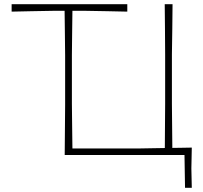

<svg xmlns="http://www.w3.org/2000/svg" viewBox="-20 -733 958 908"><path d="M855 155 852.5 0H286Q286.5 -61 287 -117Q287.5 -173 288 -238V-472Q287.5 -529.5 286.8 -579.8Q286 -630 285.5 -682H241Q177.5 -681 128.5 -680Q79.5 -679 35 -678V-713H582V-678Q538 -679 489 -680Q440 -681 376 -682H322.5Q322 -630 321.2 -579.8Q320.5 -529.5 320 -472V-242Q320.5 -184 321.2 -133.8Q322 -83.5 322.5 -31H643.5Q671 -31.5 700.2 -32Q729.5 -32.5 759.5 -33Q760 -84.5 760.2 -134.5Q760.5 -184.5 761 -242V-475Q760.5 -540.5 760.2 -596.5Q760 -652.5 759 -713H796Q795.5 -652.5 794.8 -596.5Q794 -540.5 793 -475V-242Q793.5 -185 794 -135Q794.5 -85 795 -33.5Q818.5 -34 841.5 -34.2Q864.5 -34.5 887 -35Q886.5 -9 886 15.8Q885.5 40.5 885 63.5Q885.5 86.5 886 109.5Q886.5 132.5 887 155Z"/></svg>

Font: Commissioner Loud Thin
Style: Regular
Weight: 100
Designer: Kostas Bartsokas
Foundry: Kostas Bartsokas
Version: Version 1.000; ttfautohint (v1.8.3)